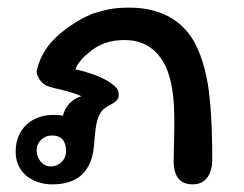

<svg xmlns="http://www.w3.org/2000/svg" viewBox="-20 -478 639 503"><path d="M193 -226C168 -218 151 -200 145 -175C145 -175 132 -177 120 -177C62 -177 21 -139 21 -81C21 -18 75 5 116 5C165 5 218 -12 226 -94C230 -136 230 -180 258 -197C279 -209 291 -214 291 -229C291 -244 286 -248 271 -260C250 -275 216 -288 178 -296C181 -312 203 -333 214 -341C250 -372 288 -373 308 -373C360 -373 394 -345 413 -306C446 -239 435 -131 435 -57C435 -13 453 5 485 5C521 5 536 -25 536 -59C536 -112 535 -166 529 -223C524 -274 511 -329 488 -370C456 -425 400 -458 319 -458C278 -458 260 -453 232 -445C204 -438 122 -393 93 -337C84 -322 76 -297 76 -289C76 -281 86 -261 101 -254C121 -245 161 -241 193 -226ZM113 -42C91 -42 76 -62 76 -85C76 -105 93 -123 116 -123C144 -123 153 -106 153 -81C153 -60 136 -42 113 -42Z"/></svg>

Font: Itim
Style: Regular
Weight: 400
Designer: CadsonDemak Team
Foundry: Pablo Impallari
Version: Version 1.002;PS 001.002;hotconv 1.0.88;makeotf.lib2.5.64775